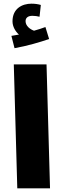

<svg xmlns="http://www.w3.org/2000/svg" viewBox="-20 -1024 346 1044"><path d="M59 -762C127 -774 199 -795 247 -812L227 -877C208 -870 187 -863 165 -857C145 -864 119 -882 119 -909C119 -927 132 -938 156 -938C170 -938 183 -936 195 -933L202 -997C189 -1001 172 -1004 151 -1004C101 -1004 48 -978 48 -908C48 -879 64 -853 83 -836C73 -834 59 -832 42 -829ZM74 0H252L233 -674H55Z"/></svg>

Font: Noto Sans Arabic UI XCn Bk
Style: Regular
Weight: 900
Width: 2
Designer: Monotype Design Team, Nadine Chahine and Nizar Qandah
Foundry: Monotype Imaging Inc.
Version: Version 2.010